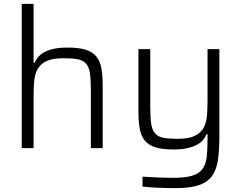

<svg xmlns="http://www.w3.org/2000/svg" viewBox="-20 -763 1242 989"><path d="M448 0V-301Q448 -355 443 -387Q438 -419 422.5 -436Q407 -453 379.5 -458Q352 -463 307 -463Q251 -463 220 -448.5Q189 -434 174 -407.5Q159 -381 156 -344.5Q153 -308 153 -264V0H92V-743H153V-439H158Q164 -454 175.5 -468Q187 -482 207 -493.5Q227 -505 256.5 -511.5Q286 -518 329 -518Q387 -518 422.5 -506.5Q458 -495 477 -471Q496 -447 502.5 -409.5Q509 -372 509 -320V0Z M884 206Q840 206 792.5 204Q745 202 714 198V147Q759 150 799.5 151.5Q840 153 872 153Q933 153 968.5 142.5Q1004 132 1022 108.5Q1040 85 1044.5 47.5Q1049 10 1049 -43V-72H1044Q1038 -57 1026.5 -43Q1015 -29 995.5 -18Q976 -7 946 0Q916 7 873 7Q815 7 779.5 -4.5Q744 -16 725 -40Q706 -64 699.5 -101.5Q693 -139 693 -191V-510H754V-210Q754 -156 759 -124Q764 -92 779.5 -75Q795 -58 822.5 -53Q850 -48 895 -48Q951 -48 982 -62.5Q1013 -77 1028 -103.5Q1043 -130 1046 -166.5Q1049 -203 1049 -247V-510H1110V-65Q1110 10 1102.5 61.5Q1095 113 1071 145Q1047 177 1002.5 191.5Q958 206 884 206Z"/></svg>

Font: Azeri Sans Light
Style: Regular
Weight: 300
Designer: Hector Gatti & Omnibus-Type (original fonts) / Cristiano Sobral (main changes and remastering)
Version: Version 1.000; ttfautohint (v1.6)